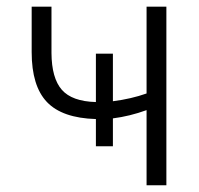

<svg xmlns="http://www.w3.org/2000/svg" viewBox="-20 -548 590 568"><path d="M472.2 0H413.6V-222.2Q363.8 -204.1 314 -197.8V-115.2H263.7V-195.8Q164.1 -198.7 118.9 -246.1Q73.7 -293.5 73.7 -393.6V-528.3H132.3V-391.1Q132.8 -316.9 162.8 -282.5Q192.9 -248 263.7 -246.1V-389.2H314V-248.5Q368.2 -255.4 413.6 -271.5V-528.3H472.2Z"/></svg>

Font: Roboto-Light
Style: Regular
Weight: 300
Designer: Google
Version: Version 2.137; 2017